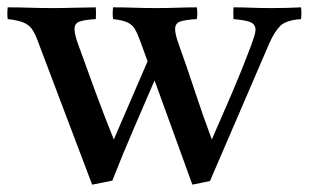

<svg xmlns="http://www.w3.org/2000/svg" viewBox="-34 -497 841 523"><path d="M538 -4 490 6 387 -278Q358 -210 329.5 -144.5Q301 -79 272 -5L217 6L69 -385Q61 -407 52.5 -418.5Q44 -430 29 -436Q14 -442 -13 -445Q-15 -459 -13 -477Q16 -477 47 -476Q78 -475 111 -475Q139 -475 172 -476Q205 -477 227 -477Q228 -461 227 -445Q195 -443 182 -438Q169 -433 169 -418Q169 -403 179 -376Q202 -312 225.5 -248Q249 -184 276 -117L368 -330L348 -385Q340 -407 333 -418.5Q326 -430 313 -436Q300 -442 274 -445Q272 -459 274 -477Q303 -477 332 -476Q361 -475 392 -475Q418 -475 449 -476Q480 -477 502 -477Q505 -461 502 -445Q469 -443 456 -438Q443 -433 443 -418Q443 -403 453 -376Q476 -312 497 -248Q518 -184 543 -117Q572 -183 599 -246Q626 -309 650 -373Q655 -387 658.5 -398Q662 -409 662 -416Q662 -430 649.5 -436Q637 -442 602 -445Q601 -461 602 -477Q626 -477 651 -476Q676 -475 705 -475Q731 -475 747 -475.5Q763 -476 786 -477Q788 -460 786 -445Q745 -442 729.5 -426.5Q714 -411 700 -380Z"/></svg>

Font: Tiro Telugu
Style: Regular
Weight: 400
Designer: Telugu: John Hudson & Fiona Ross. Latin: John Hudson.
Foundry: Tiro Typeworks Ltd.
Version: Version 1.52